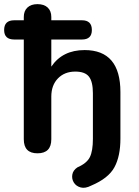

<svg xmlns="http://www.w3.org/2000/svg" viewBox="-45 -733 670 928"><path d="M396 164Q367 179 345 173Q323 167 312 149.5Q301 132 304.5 111Q308 90 329 76Q375 56 389.5 26Q404 -4 404 -62V-282Q404 -338 385 -362.5Q366 -387 319 -387Q267 -387 235 -354Q203 -321 203 -266V-60Q203 8 136 8Q70 8 70 -60V-542H24Q-25 -542 -25 -588Q-25 -635 24 -635H70V-651Q70 -680 87.5 -696.5Q105 -713 136 -713Q168 -713 185.5 -696.5Q203 -680 203 -651V-635H351Q399 -635 399 -588Q399 -542 351 -542H203V-411Q257 -491 364 -491Q537 -491 537 -288V-63Q537 22 508 75.5Q479 129 396 164Z"/></svg>

Font: Chiron GoRound TC SB
Style: Regular
Weight: 500
Designer: Ryoko NISHIZUKA 西塚涼子 (kana, bopomofo & ideographs); Paul D. Hunt (Latin, Greek & Cyrillic); Sandoll Communications 산돌커뮤니
Foundry: Adobe
Version: Version 1.000;hotconv 1.1.1;makeotfexe 2.6.0